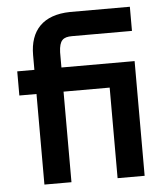

<svg xmlns="http://www.w3.org/2000/svg" viewBox="-51 -746 687 792"><g transform="rotate(-5 292.5 -350.0)"><path d="M516 -475H213V-538C215 -588 231 -600 268 -600H516V-700H268C156 -698 101 -638 101 -536V-475H30V-375H101V0H213V-375H404V0H516Z"/></g></svg>

Font: Mint Spirit
Style: Bold
Weight: 700
Designer: HARENDAL Hirwen
Foundry: Arkandis Digital Foundry.
Version: Version 1.004;FFEdit